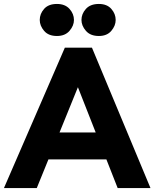

<svg xmlns="http://www.w3.org/2000/svg" viewBox="-44 -951 781 971"><path d="M-24 0 284 -710H421L717 0H551L494 -145H201L142 0ZM257 -281H440L350 -510ZM244 -769Q201 -769 179 -795Q157 -821 157 -850Q157 -881 179 -906Q201 -931 244 -931Q285 -931 307.5 -906Q330 -881 330 -850Q330 -821 307.5 -795Q285 -769 244 -769ZM456 -769Q413 -769 390.5 -795Q368 -821 368 -850Q368 -881 390.5 -906Q413 -931 456 -931Q497 -931 519 -906Q541 -881 541 -850Q541 -821 519 -795Q497 -769 456 -769Z"/></svg>

Font: Livvic
Style: Bold
Weight: 700
Designer: Jacques Le Bailly, Baron von Fonthausen
Version: Version 1.001; ttfautohint (v1.8.2)